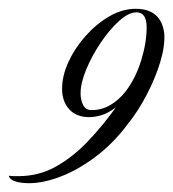

<svg xmlns="http://www.w3.org/2000/svg" viewBox="-56 -409 393 436"><path d="M10 7Q-8 7 -21 3Q-34 -1 -36 -10Q-30 -9 -24.5 -9Q-19 -9 -14 -9Q32 -9 70.5 -30.5Q109 -52 143 -87.5Q177 -123 207 -165Q188 -151 173 -147Q158 -143 147 -143Q117 -143 101 -161Q85 -179 85 -207Q85 -237 99.5 -268.5Q114 -300 138.5 -327.5Q163 -355 192.5 -372Q222 -389 252 -389Q310 -389 317 -333Q319 -305 308 -268.5Q297 -232 277.5 -194.5Q258 -157 234 -127Q201 -83 161 -53Q121 -23 81.5 -8Q42 7 10 7ZM152 -159Q175 -159 194.5 -170.5Q214 -182 229 -201Q252 -231 264.5 -271.5Q277 -312 277 -347Q277 -381 254 -381Q236 -381 214 -361Q192 -341 172 -311Q152 -281 139.5 -250.5Q127 -220 127 -197Q127 -181 133 -170Q139 -159 152 -159Z"/></svg>

Font: Luxurious Script
Style: Regular
Weight: 400
Designer: Robert E. Leuschke
Foundry: Robert E. Leuschke
Version: Version 1.010; ttfautohint (v1.8.3)